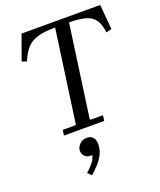

<svg xmlns="http://www.w3.org/2000/svg" viewBox="-170 -775 974 1166"><g transform="rotate(-20 317.0 -192.5)"><path d="M620 -670 634 -510 599 -500Q593 -553 573 -582Q553 -611 513.5 -623Q474 -635 406 -635L323 -40L328 -35H407L402 0H142L147 -35H228L233 -40L316 -635Q249 -635 205.5 -623Q162 -611 134.5 -582Q107 -553 85 -500L54 -510L112 -670ZM267 60Q292 60 306 75.5Q320 91 320 120Q320 156 304 186.5Q288 217 265 241.5Q242 266 220 285L196 262Q219 243 239 218.5Q259 194 263 169Q259 170 255.5 170Q252 170 249 170Q228 170 214.5 155.5Q201 141 201 121Q201 98 220 79Q239 60 267 60Z"/></g></svg>

Font: Brygada 1918
Style: Italic
Weight: 400
Italic angle: -8°
Designer: Mateusz Machalski | Borys Kosmynka | Przemek Hoffer
Foundry: NIEPODLEGLA 2018
Version: Version 3.006